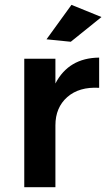

<svg xmlns="http://www.w3.org/2000/svg" viewBox="-20 -780 443 800"><path d="M402.8 -709 274.9 -606 173.8 -616.2 277.8 -759.8ZM210.9 -432.1Q266.1 -538.6 393.1 -540V-414.1Q309.6 -418.9 260.3 -375.5Q210.9 -332 210.9 -257.8V0H81.1V-535.2H210.9Z"/></svg>

Font: Montserrat-Arabic Medium
Style: Regular
Weight: 500
Designer: Mohamed Gaber
Foundry: Kief Type Foundry
Version: Version 5.008;PS 005.008;hotconv 1.0.88;makeotf.lib2.5.64775